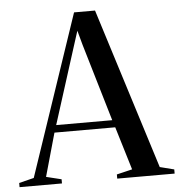

<svg xmlns="http://www.w3.org/2000/svg" viewBox="-81 -798 794 848"><g transform="rotate(-5 316.0 -374.0)"><path d="M37.5 -35 278.5 -748H371.5L596 -34.5L659 -18.5V0H404.5V-18.5L473.5 -35L415.5 -226.5H146L92 -35L159.5 -18.5V0H-28.5V-18.5ZM405 -259 303.5 -602 286 -666 265.5 -602 156.5 -259Z"/></g></svg>

Font: Merriweather 144pt
Style: Regular
Weight: 400
Version: Version 2.100